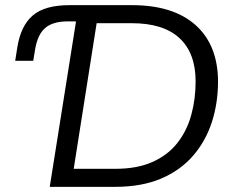

<svg xmlns="http://www.w3.org/2000/svg" viewBox="-20 -725 906 745"><path d="M173 0 275 -642H242Q186 -642 156 -617Q126 -592 116 -532L109 -489H39L47 -540Q60 -624 106.5 -664.5Q153 -705 250 -705H492Q652 -705 738.5 -628Q825 -551 826 -410Q826 -325 802 -251Q778 -177 729 -120.5Q680 -64 605 -32Q530 0 426 0ZM266 -70H428Q512 -70 571.5 -96.5Q631 -123 668 -170Q705 -217 722 -278.5Q739 -340 739 -409Q739 -519 676.5 -577Q614 -635 491 -635H355Z"/></svg>

Font: Nunito Sans 12pt ExtraLight 12pt
Style: Italic
Weight: 400
Italic angle: -9°
Version: Version 3.101;gftools[0.9.27]